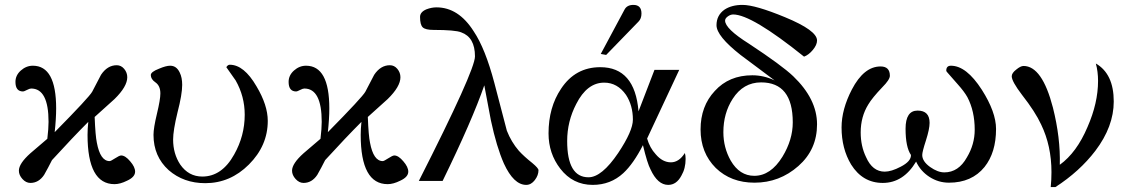

<svg xmlns="http://www.w3.org/2000/svg" viewBox="-20 -738 4593 783"><path d="M531 -38Q531 -16 498 -1Q470 13 447 13Q337 13 337 -188Q337 -212 340 -241Q277 -178 192 -85Q187 -75 176.5 -55Q166 -35 160 -25Q138 8 104 8Q86 8 71.5 -8Q57 -24 57 -42Q57 -71 104 -113Q150 -153 173 -172Q178 -214 178 -241Q178 -377 107 -377Q101 -377 89.5 -371Q78 -365 74 -365Q43 -365 43 -404Q43 -431 65 -450.5Q87 -470 114 -470Q209 -470 209 -296Q209 -254 203 -199Q344 -342 356 -364Q390 -430 392 -433Q418 -472 456 -472Q474 -472 486.5 -457Q499 -442 499 -423Q499 -385 447 -334Q393 -286 366 -261Q369 -184 375 -156Q389 -81 427 -81Q432 -81 449.5 -92.5Q467 -104 474 -104Q491 -104 511 -80Q531 -57 531 -38Z M1072 -245Q1072 -144 995 -67Q919 9 817 9Q729 9 668 -44Q606 -100 606 -188Q606 -216 620 -274Q634 -332 634 -357Q634 -388 614 -402Q595 -415 595 -432Q595 -445 629 -458Q657 -470 674 -470Q700 -470 713 -442Q723 -422 723 -392Q723 -353 704 -280Q686 -206 686 -169Q686 -111 715 -67Q749 -18 805 -18Q885 -18 935 -108Q978 -184 978 -270Q978 -345 941 -410Q915 -446 903 -464Q909 -474 917 -474Q975 -474 1026 -386Q1072 -309 1072 -245Z M1645 -38Q1645 -16 1612 -1Q1584 13 1561 13Q1451 13 1451 -188Q1451 -212 1454 -241Q1391 -178 1306 -85Q1301 -75 1290.5 -55Q1280 -35 1274 -25Q1252 8 1218 8Q1200 8 1185.5 -8Q1171 -24 1171 -42Q1171 -71 1218 -113Q1264 -153 1287 -172Q1292 -214 1292 -241Q1292 -377 1221 -377Q1215 -377 1203.5 -371Q1192 -365 1188 -365Q1157 -365 1157 -404Q1157 -431 1179 -450.5Q1201 -470 1228 -470Q1323 -470 1323 -296Q1323 -254 1317 -199Q1458 -342 1470 -364Q1504 -430 1506 -433Q1532 -472 1570 -472Q1588 -472 1600.5 -457Q1613 -442 1613 -423Q1613 -385 1561 -334Q1507 -286 1480 -261Q1483 -184 1489 -156Q1503 -81 1541 -81Q1546 -81 1563.5 -92.5Q1581 -104 1588 -104Q1605 -104 1625 -80Q1645 -57 1645 -38Z M2176 -44Q2176 -23 2161 -3.5Q2146 16 2126 16Q2075 16 2035 -71Q2005 -139 1982 -247Q1964 -343 1955 -390Q1906 -248 1785 0H1688Q1917 -451 1917 -508Q1917 -586 1861 -606Q1837 -616 1748 -616Q1715 -616 1704 -626.5Q1693 -637 1693 -669Q1693 -689 1719 -700Q1740 -708 1760 -708Q1850 -708 1912 -610Q1959 -540 1996 -400L2047 -205Q2065 -159 2096 -123Q2117 -100 2151 -73Q2176 -52 2176 -44Z M2596 -683Q2596 -662 2584 -650L2452 -514L2430 -518L2527 -699Q2537 -718 2563 -718Q2596 -718 2596 -683ZM2776 -90Q2776 -51 2759 -22Q2739 16 2705 16Q2662 16 2633 -47Q2620 -71 2602 -146Q2563 -70 2522 -32Q2470 16 2397 16Q2316 16 2265 -50Q2217 -112 2217 -194Q2217 -300 2268 -376Q2326 -464 2428 -464Q2569 -464 2584 -284L2649 -453H2750L2619 -173Q2630 -135 2654 -109Q2682 -76 2716 -76Q2749 -76 2773 -114Q2776 -104 2776 -90ZM2561 -250Q2561 -308 2533 -351Q2498 -401 2444 -401Q2374 -401 2330 -314Q2293 -243 2293 -163Q2293 -15 2380 -15Q2434 -15 2501 -114Q2561 -204 2561 -250Z M3312 -573Q3312 -555 3295 -534.5Q3278 -514 3259 -507Q3045 -679 2970 -679Q2959 -679 2948 -671Q2937 -663 2937 -654Q2937 -621 3034 -560Q3169 -471 3215 -427Q3312 -334 3312 -231Q3312 -128 3236 -61Q3159 7 3057 7Q2961 7 2899 -53Q2837 -115 2837 -210Q2837 -305 2895 -367Q2953 -431 3048 -431Q3095 -431 3139 -410Q3120 -424 3073 -459.5Q3026 -495 3000 -514Q2902 -591 2902 -635Q2902 -676 2935 -699Q2964 -718 3008 -718Q3060 -718 3181 -668Q3312 -614 3312 -573ZM3213 -239Q3213 -402 3084 -402Q3011 -402 2968 -335Q2930 -276 2930 -199Q2930 -136 2960 -83Q2996 -21 3056 -21Q3123 -21 3171 -99Q3213 -168 3213 -239Z M4042 -212Q4042 -116 3995 -57Q3943 7 3850 7Q3807 7 3770.5 -16.5Q3734 -40 3716 -79Q3664 8 3580 8Q3498 8 3451 -67Q3412 -132 3412 -218Q3412 -292 3454 -373Q3503 -467 3571 -467Q3609 -467 3609 -429Q3609 -413 3578 -382Q3537 -339 3521 -312Q3490 -262 3490 -198Q3490 -142 3512 -97Q3538 -38 3588 -38Q3615 -38 3653 -58Q3696 -80 3695 -106Q3673 -138 3673 -213Q3673 -287 3722 -287Q3771 -287 3771 -237Q3771 -212 3756 -165Q3741 -119 3741 -106Q3741 -80 3773 -57Q3804 -35 3831 -35Q3889 -35 3923 -96Q3955 -149 3955 -209Q3955 -285 3925 -342Q3912 -365 3886 -394Q3847 -439 3843 -443Q3839 -447 3839 -450Q3839 -470 3858 -470Q3921 -470 3984 -372Q4042 -281 4042 -212Z M4522 -324Q4522 -222 4447 -123Q4383 -39 4284 25H4265Q4268 -5 4268 -36Q4268 -143 4226 -230Q4202 -282 4148 -351Q4106 -406 4106 -427Q4106 -440 4124 -454Q4142 -469 4154 -469Q4230 -469 4274 -299Q4305 -176 4302 -66Q4371 -116 4415 -220Q4458 -318 4458 -408Q4458 -446 4449 -479Q4522 -437 4522 -324Z"/></svg>

Font: GFS Didot
Style: Regular
Weight: 400
Designer: Takis Katsoulidis and George D. Matthiopoulos
Foundry: Takis Katsoulidis and George D. Matthiopoulos
Version: Version 1.0